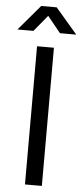

<svg xmlns="http://www.w3.org/2000/svg" viewBox="-96 -973 432 1007"><g transform="rotate(5 120.0 -470.0)"><path d="M164.6 -727.5V0H75.7V-727.5ZM49.8 -806.2H-33.7V-807.1L79.1 -939.9H160.6L274.4 -807.1V-806.2H189.5L120.1 -891.6Z"/></g></svg>

Font: Inter 28pt
Style: Regular
Weight: 400
Designer: Rasmus Andersson
Foundry: rsms
Version: Version 4.001;git-66647c0bb